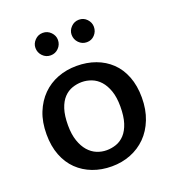

<svg xmlns="http://www.w3.org/2000/svg" viewBox="-126 -775 801 883"><g transform="rotate(-20 274.0 -333.0)"><path d="M509 -241Q509 -182 490.5 -135Q472 -88 440 -56Q408 -24 365 -7Q322 10 272 10Q222 10 179.5 -6Q137 -22 105.5 -52.5Q74 -83 56.5 -128Q39 -173 39 -231Q39 -291 57.5 -337Q76 -383 108 -415Q140 -447 183 -463.5Q226 -480 276 -480Q326 -480 368.5 -464.5Q411 -449 442.5 -419Q474 -389 491.5 -344Q509 -299 509 -241ZM402 -236Q402 -281 391 -312.5Q380 -344 362 -364Q344 -384 320.5 -393Q297 -402 273 -402Q249 -402 226 -394Q203 -386 185 -367Q167 -348 156.5 -316Q146 -284 146 -236Q146 -192 157 -160Q168 -128 186 -107.5Q204 -87 227 -77.5Q250 -68 275 -68Q299 -68 322 -76Q345 -84 363 -103.5Q381 -123 391.5 -155.5Q402 -188 402 -236ZM127 -622Q127 -643 143 -659.5Q159 -676 182 -676Q205 -676 221 -659.5Q237 -643 237 -622Q237 -599 221 -582.5Q205 -566 182 -566Q159 -566 143 -582.5Q127 -599 127 -622ZM304 -622Q304 -643 320 -659.5Q336 -676 359 -676Q382 -676 397.5 -659.5Q413 -643 413 -622Q413 -599 397.5 -582.5Q382 -566 359 -566Q336 -566 320 -582.5Q304 -599 304 -622Z"/></g></svg>

Font: Ek Mukta Medium
Style: Regular
Weight: 500
Designer: Girish Dalvi and Yashodeep Gholap
Foundry: Ek Type
Version: Version 2.538;PS 1.002;hotconv 16.6.51;makeotf.lib2.5.65220;